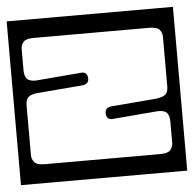

<svg xmlns="http://www.w3.org/2000/svg" viewBox="-63 -548 619 612"><g transform="rotate(-5 246.0 -242.0)"><path d="M-20 -504H512V20H-20ZM472 -411Q472 -425.5 463.5 -434.8Q455 -444 431 -444H61Q37 -444 28.5 -434.8Q20 -425.5 20 -411V-345Q20 -327 27.2 -317.5Q34.5 -308 56 -308L200 -320Q221.5 -323 223 -302Q224.5 -283 204 -280L59 -268Q38 -266 29 -258.5Q20 -251 20 -232V-73Q20 -59 28.5 -49.5Q37 -40 61 -40H431Q455 -40 463.5 -49.5Q472 -59 472 -73V-140Q472 -158 465 -167.5Q458 -177 436 -177L292 -165Q270.5 -162 269 -183Q267.5 -202 288 -205L433 -217Q454 -219.5 463 -227Q472 -234.5 472 -253Z"/></g></svg>

Font: Honk Rounded
Style: Regular
Weight: 400
Designer: Noopur Datye & Yesha Goshar
Foundry: Ek Type
Version: Version 1.000